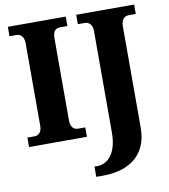

<svg xmlns="http://www.w3.org/2000/svg" viewBox="-100 -799 990 1123"><g transform="rotate(-10 395.0 -237.0)"><path d="M23 0H367V-56H323C300 -56 280 -73 280 -111V-600C280 -643 297 -658 323 -658H367V-714H23V-658H66C87 -658 109 -643 109 -600V-109C109 -71 87 -56 66 -56H23ZM380 240H422C553 240 686 182 686 1V-601C686 -643 709 -658 730 -658H773V-714H429V-658H472C492 -658 515 -643 515 -603V2C515 133 451 179 400 179H380Z"/></g></svg>

Font: Noto Serif Sinhala SemiCondensed ExtraBold
Style: Regular
Weight: 800
Width: 4
Designer: Jelle Bosma - Monotype Design Team
Foundry: Monotype Imaging Inc.
Version: Version 2.007